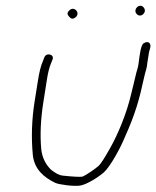

<svg xmlns="http://www.w3.org/2000/svg" viewBox="-20 -645 531 652"><path d="M130.1 -449 125.1 -436C118.8 -422 113.4 -400.3 108.8 -371L97.5 -300C87.8 -238.8 85.8 -178.6 91.4 -119.5C96.2 -69.7 130.1 -42 167.8 -24C179.7 -18.3 230.7 -11.3 252.1 -14.8C276.8 -18.8 317.4 -46 333 -60C354.9 -79.7 389.1 -142.9 403 -177C439.3 -257.6 452.9 -305.8 469.9 -384.5C474.4 -405.3 479.1 -413 480.4 -432L485.6 -465C486.3 -469 487.6 -474.2 489.6 -480.6C494.8 -497.4 484.1 -508.3 467.9 -498.1C462.7 -494.8 458.6 -483.8 455.6 -465L453.1 -449C452.3 -443.7 451.5 -437.8 450.8 -431.5C449 -413.7 444.7 -407.8 440.3 -387C435.4 -364.3 430.8 -349.1 426 -328C409.9 -258.1 379.4 -187 354.1 -142.3C335 -108.3 321.9 -88.1 314.9 -81.7C306.2 -73.6 270.5 -48.6 259.1 -45C249.3 -43.8 227 -45 192.2 -48.7C181.4 -49.9 168.3 -56.6 152.9 -69C133.9 -87.9 122.9 -111.2 120 -139C115.6 -187 118.1 -240.7 127.5 -300L140.1 -379.5C143.2 -399.2 147.5 -415.7 152.9 -429L158 -442C167 -460.3 136.5 -468.7 130.1 -449ZM443.7 -598C457.3 -581.8 481.3 -603 468.1 -619.5C454.6 -636.3 430.4 -613.8 443.7 -598ZM216.5 -610.8C208.2 -603.6 207.2 -596.7 213.4 -590C219.4 -582.9 225.5 -577.1 236.9 -586.5C253.9 -600.6 232.9 -625 216.5 -610.8Z"/></svg>

Font: MewTooHand
Style: Ita
Weight: 400
Designer: Mew Too, Robert Jablonski
Version: Version 0.77